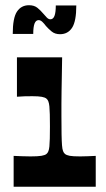

<svg xmlns="http://www.w3.org/2000/svg" viewBox="-20 -712 405 732"><path d="M32 0V-117.7Q48 -117 63.5 -116.4Q79 -115.7 96.4 -115.7Q124.4 -115.7 138.1 -118Q151.8 -120.4 157.1 -125Q161.8 -128.7 164.4 -135.4Q167.1 -142 168.3 -153.7Q169.4 -165.3 169.9 -183.7Q170.4 -202.1 170.4 -230Q170.4 -257.5 169.9 -276Q169.4 -294.6 168.3 -306.4Q167.1 -318.2 164.4 -325.2Q161.8 -332.2 157.1 -335.9Q151.8 -340.6 139.3 -342.9Q126.7 -345.2 103.7 -345.2Q88 -345.2 74.5 -344.9Q61 -344.6 44.6 -343.2V-493.4H216.9Q216.2 -453.6 215.7 -422.3Q215.2 -390.9 214.7 -365.2Q214.2 -339.4 214.2 -315.9Q214.2 -292.5 214.2 -268.8Q214.2 -226.2 214.7 -199.8Q215.2 -173.3 216.4 -158.4Q217.5 -143.4 220.4 -136Q223.2 -128.7 227.9 -125Q233.5 -120.4 245.6 -118Q257.6 -115.7 285.9 -115.7Q300.6 -115.7 315.4 -116.4Q330.3 -117 345 -117.7V0ZM208.8 -581.6Q189.5 -581.6 177 -591.9Q164.4 -602.3 155.1 -612.9Q148.8 -621.6 141.6 -628.5Q134.4 -635.3 127.4 -635.3Q116.7 -635.3 111.7 -622.3Q106.7 -609.2 106.7 -582.6H28.6Q28.6 -643.7 44.8 -667.9Q61 -692.1 90.6 -692.1Q110.7 -692.1 123 -681.9Q135.3 -671.7 144.4 -660.7Q151.4 -652.4 158.2 -645.4Q165 -638.4 172 -638.4Q182.7 -638.4 187.7 -651.4Q192.7 -664.4 192.7 -691.1H270.9Q270.9 -631 254.9 -606.3Q238.8 -581.6 208.8 -581.6Z"/></svg>

Font: Ojuju ExtraLight
Style: Regular
Weight: 200
Designer: Chisaokwu Joboson, Mirko Velimirovic
Foundry: Udi Foundry
Version: Version 1.000